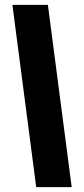

<svg xmlns="http://www.w3.org/2000/svg" viewBox="-20 -770 347 790"><path d="M129 0 31 -750H177L275 0Z"/></svg>

Font: Francois One
Style: Regular
Weight: 400
Designer: Vernon Adams
Foundry: Vernon Adams
Version: Version 2.000